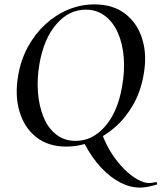

<svg xmlns="http://www.w3.org/2000/svg" viewBox="-20 -656 736 875"><path d="M618 199Q573 199 527.5 175.5Q482 152 440 107Q398 62 364 -3L446 -43Q464 5 490.5 45.5Q517 86 547.5 116Q578 146 607 162Q636 178 658 178Q667 178 675.5 176.5Q684 175 691 174Q694 173 695.5 178Q697 183 695 185Q675 191 655 195Q635 199 618 199ZM282 12Q199 12 144.5 -31.5Q90 -75 68.5 -149Q47 -223 63 -313Q75 -383 107 -442Q139 -501 186 -544.5Q233 -588 290.5 -612Q348 -636 410 -636Q496 -636 551.5 -592.5Q607 -549 629 -476Q651 -403 634 -313Q621 -238 586.5 -178Q552 -118 504 -76Q456 -34 399 -11Q342 12 282 12ZM325 -14Q401 -14 458.5 -79.5Q516 -145 536 -260Q549 -331 544 -394Q539 -457 517.5 -506Q496 -555 458.5 -583.5Q421 -612 371 -612Q294 -612 237 -546Q180 -480 160 -366Q148 -298 153 -235Q158 -172 178.5 -122Q199 -72 236 -43Q273 -14 325 -14Z"/></svg>

Font: Cormorant Infant Light SemiBold
Style: Italic
Weight: 600
Italic angle: -10°
Version: Version 4.001